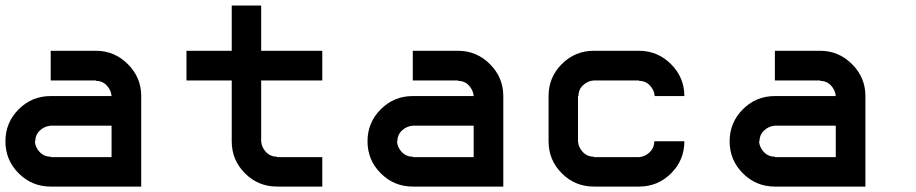

<svg xmlns="http://www.w3.org/2000/svg" viewBox="-20 -687 3373 707"><path d="M500 0H166.7Q97.5 0 48.8 -48.8Q0 -97.5 0 -166.7Q0 -235.8 48.8 -284.6Q97.5 -333.3 166.7 -333.3H390.8Q389.2 -355 373.3 -372.1Q357.5 -389.2 333.3 -389.2V-390.8H166.7V-500H333.3Q401.7 -500 450.8 -450.8Q500 -401.7 500 -333.3ZM390.8 -108.3V-224.2H166.7Q144.2 -222.5 127.1 -206.7Q110 -190.8 110 -166.7H108.3Q110 -144.2 126.2 -127.1Q142.5 -110 166.7 -110V-108.3Z M1000 0Q930.8 0 882.1 -48.8Q833.3 -97.5 833.3 -166.7V-390.8H666.7V-500H833.3V-666.7H941.7V-500H1166.7V-390.8H941.7V-166.7Q943.3 -144.2 959.6 -127.1Q975.8 -110 1000 -110V-108.3H1166.7V0Z M1833.3 0H1500Q1430.8 0 1382.1 -48.8Q1333.3 -97.5 1333.3 -166.7Q1333.3 -235.8 1382.1 -284.6Q1430.8 -333.3 1500 -333.3H1724.2Q1722.5 -355 1706.7 -372.1Q1690.8 -389.2 1666.7 -389.2V-390.8H1500V-500H1666.7Q1735 -500 1784.2 -450.8Q1833.3 -401.7 1833.3 -333.3ZM1724.2 -108.3V-224.2H1500Q1477.5 -222.5 1460.4 -206.7Q1443.3 -190.8 1443.3 -166.7H1441.7Q1443.3 -144.2 1459.6 -127.1Q1475.8 -110 1500 -110V-108.3Z M2390.8 -333.3Q2389.2 -355 2373.3 -372.1Q2357.5 -389.2 2333.3 -389.2V-390.8H2166.7Q2144.2 -389.2 2127.1 -373.3Q2110 -357.5 2110 -333.3H2108.3V-166.7Q2110 -144.2 2126.2 -127.1Q2142.5 -110 2166.7 -110V-108.3H2333.3Q2355 -110 2372.1 -126.2Q2389.2 -142.5 2389.2 -166.7H2500Q2500 -97.5 2451.2 -48.8Q2402.5 0 2333.3 0H2166.7Q2097.5 0 2048.8 -48.8Q2000 -97.5 2000 -166.7V-333.3Q2000 -402.5 2048.8 -451.2Q2097.5 -500 2166.7 -500H2333.3Q2401.7 -500 2450.8 -450.8Q2500 -401.7 2500 -333.3Z M3166.7 0H2833.3Q2764.2 0 2715.4 -48.8Q2666.7 -97.5 2666.7 -166.7Q2666.7 -235.8 2715.4 -284.6Q2764.2 -333.3 2833.3 -333.3H3057.5Q3055.8 -355 3040 -372.1Q3024.2 -389.2 3000 -389.2V-390.8H2833.3V-500H3000Q3068.3 -500 3117.5 -450.8Q3166.7 -401.7 3166.7 -333.3ZM3057.5 -108.3V-224.2H2833.3Q2810.8 -222.5 2793.8 -206.7Q2776.7 -190.8 2776.7 -166.7H2775Q2776.7 -144.2 2792.9 -127.1Q2809.2 -110 2833.3 -110V-108.3Z"/></svg>

Font: 0xA000-Squareish-Mono
Style: Squareish-Mono-Bold
Weight: 700
Version: Version 0.1